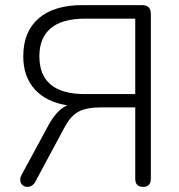

<svg xmlns="http://www.w3.org/2000/svg" viewBox="-20 -725 702 751"><path d="M509 -26V-305H376Q320 -305 288.5 -289Q257 -273 232 -226L118 -14Q107 6 87 6Q75 6 67 -2Q59 -10 59 -22Q59 -32 65 -42L170 -236Q203 -296 243 -313Q161 -326 116 -375.5Q71 -425 71 -505Q71 -601 131 -653Q191 -705 303 -705H536Q570 -705 570 -670V-26Q570 6 540 6Q509 6 509 -26ZM509 -357V-652H312Q223 -652 178.5 -614.5Q134 -577 134 -505Q134 -357 312 -357Z"/></svg>

Font: SN Pro Light
Style: Regular
Weight: 300
Designer: Tobias Whetton
Foundry: Supernotes
Version: Version 1.002